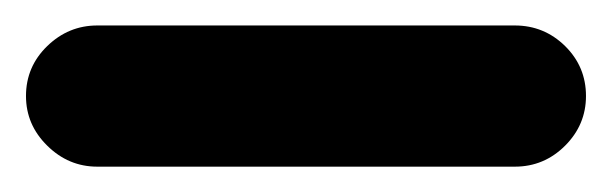

<svg xmlns="http://www.w3.org/2000/svg" viewBox="-76 -97 478 150"><path d="M-55.7 -22Q-55.7 -44.9 -39.1 -61Q-22.5 -77.1 0 -77.1H326.2Q349.1 -77.1 365.5 -61Q381.8 -44.9 381.8 -22Q381.8 0.5 365.5 16.8Q349.1 33.2 326.2 33.2H0Q-22.5 33.2 -39.1 16.8Q-55.7 0.5 -55.7 -22Z"/></svg>

Font: Mikhak SemiBold
Style: Regular
Weight: 600
Designer: Amin Abedi
Version: Version 3.3